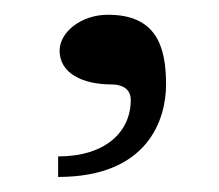

<svg xmlns="http://www.w3.org/2000/svg" viewBox="-20 -107 296 259"><path d="M58.4 131.7C180.2 131.7 204 53.5 204 6.9C204 -45.5 190.1 -87.1 125.7 -87.1C89.1 -87.1 60.4 -63.4 60.4 -38.6C60.4 -8.9 90.1 6.9 130.7 6.9C144.6 6.9 156.4 12.9 156.4 27.7C156.4 71.3 121.8 104 58.4 104Z"/></svg>

Font: Biblismive
Style: Regular
Weight: 400
Designer: Susan Drake
Foundry: Susan Drake
Version: Version 1.0; ttfautohint (v1.8.4.7-5d5b)